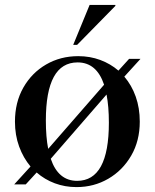

<svg xmlns="http://www.w3.org/2000/svg" viewBox="-20 -752 631 783"><path d="M38 0 104.5 -73Q75 -108 58 -154.5Q41 -201 41 -256Q41 -334.5 75.2 -394.8Q109.5 -455 168 -489Q226.5 -523 299 -523Q347 -523 388.8 -507.5Q430.5 -492 463 -464L506.5 -512H553L487 -439.5Q517 -404.5 533.5 -358Q550 -311.5 550 -256Q550 -177.5 515 -117.2Q480 -57 421.5 -23Q363 11 292 11Q245 11 203.5 -4.5Q162 -20 129.5 -48.5L85 0ZM167 -260.5Q167 -193.5 176.5 -145L404.5 -406.5Q374 -497.5 296.5 -497.5Q167 -497.5 167 -260.5ZM294.5 -14.5Q424 -14.5 424 -251.5Q424 -318 414.5 -366.5L187 -104.5Q217.5 -14.5 294.5 -14.5ZM278.5 -569 345.5 -732H450.5V-728L294.5 -569Z"/></svg>

Font: Newsreader 72pt Medium
Style: Regular
Weight: 500
Designer: Hugues Gentile
Foundry: Production Type
Version: Version 1.003; ttfautohint (v1.8.3)